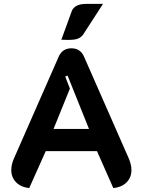

<svg xmlns="http://www.w3.org/2000/svg" viewBox="-20 -957 733 986"><path d="M38 -84Q38 -113 52 -144L281 -665Q300 -709 347 -709Q393 -709 412 -665L641 -144Q655 -111 655 -84Q655 -46 630.5 -21Q606 4 562 9L478 -181H215L130 9Q87 4 62.5 -21Q38 -46 38 -84ZM437 -295 327 -569 315 -564 339 -502 255 -295ZM349 -901Q355 -917 373 -927Q391 -937 423 -937H509L406 -778Q396 -765 380 -758.5Q364 -752 328 -752Q308 -752 295 -753Z"/></svg>

Font: K2D
Style: Bold
Weight: 700
Designer: Katatrad Aksorn Co.,Ltd.
Foundry: Cadson Demak Co.,Ltd.
Version: Version 1.000; ttfautohint (v1.6)